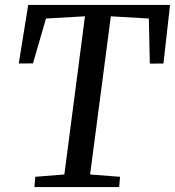

<svg xmlns="http://www.w3.org/2000/svg" viewBox="-20 -763 714 783"><path d="M120.5 0 124 -42 242.5 -51.5 326.5 -696.5 167.5 -687.5 114.5 -504.5 56.5 -504 95 -743H673.5L646.5 -504L591 -503.5L587 -687.5L432 -696.5L347.5 -51.5L469.5 -42L466 0Z"/></svg>

Font: Merriweather 24pt
Style: Italic
Weight: 400
Italic angle: -7.8°
Designer: Eben Sorkin
Foundry: Eben Sorkin
Version: Version 2.101